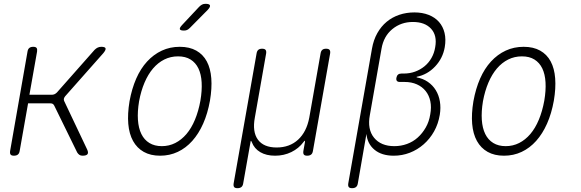

<svg xmlns="http://www.w3.org/2000/svg" viewBox="-20 -805 3040 1005"><path d="M53 10Q40 10 35.5 4Q31 -2 33 -15L124 -535Q126 -548 133.5 -554Q141 -560 154 -560Q167 -560 171.5 -554Q176 -548 174 -535L134 -309H251Q259 -309 265.5 -312Q272 -315 278 -321L475 -544Q483 -552 491.5 -556Q500 -560 510 -560Q530 -560 532.5 -552Q535 -544 521 -527L321 -301Q316 -295 314.5 -288.5Q313 -282 316 -276L436 -23Q444 -6 438 2Q432 10 412 10Q402 10 395.5 5.5Q389 1 384 -7L264 -252Q261 -258 256.5 -261Q252 -264 244 -264H127L83 -15Q81 -2 73.5 4Q66 10 53 10Z M818 10Q768 10 732.5 -10Q697 -30 676.5 -67Q656 -104 651.5 -156.5Q647 -209 658 -275Q670 -341 693 -393.5Q716 -446 750 -483Q784 -520 827 -540Q870 -560 921 -560Q972 -560 1007.5 -540Q1043 -520 1062.5 -483.5Q1082 -447 1086 -395Q1090 -343 1079 -278Q1067 -211 1043.5 -158Q1020 -105 986.5 -67.5Q953 -30 910.5 -10Q868 10 818 10ZM827 -40Q865 -40 897.5 -56.5Q930 -73 956 -103.5Q982 -134 1000.5 -178.5Q1019 -223 1029 -278Q1038 -331 1035.5 -374Q1033 -417 1018.5 -447Q1004 -477 977.5 -493.5Q951 -510 912 -510Q873 -510 840 -493.5Q807 -477 781 -446.5Q755 -416 736.5 -372.5Q718 -329 708 -275Q699 -221 702 -177.5Q705 -134 720 -103.5Q735 -73 762 -56.5Q789 -40 827 -40ZM974 -659Q966 -651 959 -648Q952 -645 943 -645Q924 -645 921.5 -652Q919 -659 933 -674L1022 -769Q1030 -777 1037.5 -781Q1045 -785 1056 -785Q1076 -785 1079 -777Q1082 -769 1067 -753Z M1223 180Q1210 180 1205.5 174Q1201 168 1203 155L1323 -525Q1325 -538 1332 -544Q1339 -550 1352 -550Q1365 -550 1370 -544Q1375 -538 1373 -525L1314 -190Q1300 -115 1330 -74Q1360 -33 1428 -33Q1496 -33 1540.5 -74Q1585 -115 1599 -190L1658 -525Q1660 -538 1667 -544Q1674 -550 1687 -550Q1700 -550 1705 -544Q1710 -538 1708 -525L1618 -15Q1616 -2 1608.5 4Q1601 10 1588 10Q1575 10 1570.5 4Q1566 -2 1568 -15L1576 -60Q1577 -68 1575.5 -68.5Q1574 -69 1569 -62Q1544 -28 1505 -9Q1466 10 1420 10Q1374 10 1342.5 -8.5Q1311 -27 1298 -61Q1295 -68 1293.5 -68Q1292 -68 1291 -60L1253 155Q1251 168 1243.5 174Q1236 180 1223 180Z M1823 180Q1810 180 1805.5 174Q1801 168 1803 155L1927 -550Q1935 -596 1955 -631.5Q1975 -667 2004 -691Q2033 -715 2070 -727.5Q2107 -740 2149 -740Q2191 -740 2224 -727Q2257 -714 2278 -690Q2299 -666 2307 -632.5Q2315 -599 2308 -558Q2298 -500 2257.5 -457Q2217 -414 2161 -403V-400Q2194 -394 2219.5 -376.5Q2245 -359 2261 -333Q2277 -307 2282.5 -274Q2288 -241 2282 -204Q2274 -156 2252 -117Q2230 -78 2197.5 -49.5Q2165 -21 2125 -5.5Q2085 10 2041 10Q1978 10 1940.5 -21Q1903 -52 1898 -104L1853 155Q1851 168 1843.5 174Q1836 180 1823 180ZM2081 -420H2093Q2125 -420 2152.5 -430Q2180 -440 2202 -458Q2224 -476 2238.5 -501.5Q2253 -527 2258 -558Q2269 -619 2236.5 -654.5Q2204 -690 2141 -690Q2079 -690 2033.5 -652.5Q1988 -615 1977 -550L1916 -203Q1902 -128 1938 -84Q1974 -40 2044 -40Q2079 -40 2110.5 -51.5Q2142 -63 2166.5 -85Q2191 -107 2208.5 -137.5Q2226 -168 2232 -206Q2239 -244 2232.5 -275Q2226 -306 2208 -328.5Q2190 -351 2162 -363.5Q2134 -376 2098 -376H2073Q2062 -376 2057.5 -381.5Q2053 -387 2055 -398Q2057 -409 2063.5 -414.5Q2070 -420 2081 -420Z M2618 10Q2568 10 2532.5 -10Q2497 -30 2476.5 -67Q2456 -104 2451.5 -156.5Q2447 -209 2458 -275Q2470 -341 2493 -393.5Q2516 -446 2550 -483Q2584 -520 2627 -540Q2670 -560 2721 -560Q2772 -560 2807.5 -540Q2843 -520 2862.5 -483.5Q2882 -447 2886 -395Q2890 -343 2879 -278Q2867 -211 2843.5 -158Q2820 -105 2786.5 -67.5Q2753 -30 2710.5 -10Q2668 10 2618 10ZM2627 -40Q2665 -40 2697.5 -56.5Q2730 -73 2756 -103.5Q2782 -134 2800.5 -178.5Q2819 -223 2829 -278Q2838 -331 2835.5 -374Q2833 -417 2818.5 -447Q2804 -477 2777.5 -493.5Q2751 -510 2712 -510Q2673 -510 2640 -493.5Q2607 -477 2581 -446.5Q2555 -416 2536.5 -372.5Q2518 -329 2508 -275Q2499 -221 2502 -177.5Q2505 -134 2520 -103.5Q2535 -73 2562 -56.5Q2589 -40 2627 -40Z"/></svg>

Font: Maple Mono Thin
Style: Italic
Weight: 250
Italic angle: -10°
Monospace: yes
Designer: subframe7536
Version: Version 7.000